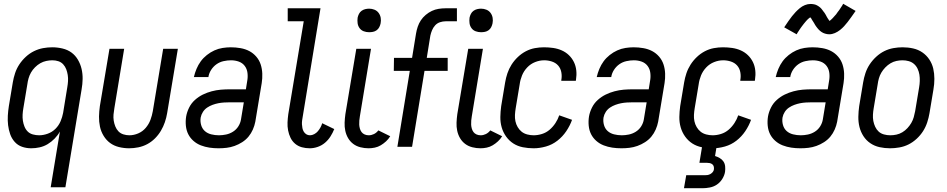

<svg xmlns="http://www.w3.org/2000/svg" viewBox="-20 -779 5028 1019"><path d="M249 215 298 -81Q287 -61 270 -43.5Q253 -26 233 -14Q213 -2 190.5 3Q168 8 146 8Q120 8 97 0Q74 -8 58 -26Q42 -44 34 -67Q26 -90 23 -114.5Q20 -139 21.5 -165Q23 -191 27 -216L48 -342Q52 -366 60 -390.5Q68 -415 82.5 -437Q97 -459 117 -477.5Q137 -496 160.5 -507.5Q184 -519 208.5 -523.5Q233 -528 257 -528Q285 -528 312 -521.5Q339 -515 359.5 -500Q380 -485 393.5 -462Q407 -439 413 -413Q419 -387 418.5 -359.5Q418 -332 413 -304L327 215ZM188 -61Q210 -61 233.5 -69.5Q257 -78 274.5 -95.5Q292 -113 301.5 -135.5Q311 -158 315 -180L337 -315Q340 -332 341 -348.5Q342 -365 339.5 -381Q337 -397 331.5 -411.5Q326 -426 315.5 -437.5Q305 -449 290 -454Q275 -459 258 -459Q242 -459 225.5 -455.5Q209 -452 194 -443.5Q179 -435 166 -422Q153 -409 144.5 -394Q136 -379 131.5 -363Q127 -347 125 -331L104 -205Q101 -188 100 -171Q99 -154 101.5 -138Q104 -122 110 -107Q116 -92 127 -81Q138 -70 154.5 -65.5Q171 -61 188 -61Z M666 8Q638 8 611.5 1.5Q585 -5 564.5 -20Q544 -35 530 -58Q516 -81 510.5 -107Q505 -133 505.5 -160.5Q506 -188 510 -216L561 -520H639L587 -205Q584 -188 582.5 -171.5Q581 -155 583.5 -139Q586 -123 592 -108Q598 -93 608.5 -82Q619 -71 634.5 -66Q650 -61 667 -61Q690 -61 713.5 -71Q737 -81 753.5 -100.5Q770 -120 778.5 -143Q787 -166 791 -189L846 -520H924L867 -178Q863 -154 855 -130.5Q847 -107 834 -85Q821 -63 802.5 -44.5Q784 -26 761.5 -14Q739 -2 714 3Q689 8 666 8Z M1140 8Q1115 8 1091.5 4.5Q1068 1 1046 -7.5Q1024 -16 1006.5 -31.5Q989 -47 979 -67Q969 -87 966.5 -111.5Q964 -136 968 -161Q972 -184 983.5 -207.5Q995 -231 1014.5 -248.5Q1034 -266 1056.5 -277Q1079 -288 1103.5 -294.5Q1128 -301 1152 -303Q1176 -305 1200 -305H1285L1292 -349Q1296 -370 1293.5 -391.5Q1291 -413 1279 -429Q1267 -445 1247.5 -452Q1228 -459 1206 -459Q1187 -459 1166.5 -454.5Q1146 -450 1129 -438Q1112 -426 1100.5 -408Q1089 -390 1086 -370H1009Q1014 -392 1023 -413.5Q1032 -435 1045.5 -453.5Q1059 -472 1078 -487Q1097 -502 1118 -511.5Q1139 -521 1161.5 -524.5Q1184 -528 1205 -528Q1231 -528 1256.5 -523.5Q1282 -519 1303 -508Q1324 -497 1340 -478.5Q1356 -460 1363.5 -437Q1371 -414 1372 -388.5Q1373 -363 1369 -338L1335 -133Q1331 -112 1322 -91.5Q1313 -71 1299 -54Q1285 -37 1265.5 -24.5Q1246 -12 1225 -4.5Q1204 3 1182.5 5.5Q1161 8 1140 8ZM1142 -61Q1160 -61 1179.5 -65Q1199 -69 1216.5 -80Q1234 -91 1245 -108.5Q1256 -126 1259 -145L1274 -236H1200Q1185 -236 1169 -235Q1153 -234 1138 -231Q1123 -228 1108 -222.5Q1093 -217 1079.5 -208Q1066 -199 1057 -185Q1048 -171 1045 -155Q1042 -135 1047.5 -115.5Q1053 -96 1067 -83.5Q1081 -71 1101 -66Q1121 -61 1142 -61Z M1624 8Q1602 8 1582 2.5Q1562 -3 1546.5 -16Q1531 -29 1522 -47.5Q1513 -66 1509 -87Q1505 -108 1506 -129.5Q1507 -151 1510 -173L1592 -666H1507V-735H1681L1587 -162Q1585 -151 1583.5 -140.5Q1582 -130 1582.5 -119.5Q1583 -109 1585 -99Q1587 -89 1592 -80.5Q1597 -72 1605.5 -66.5Q1614 -61 1625 -61Q1636 -61 1647.5 -67Q1659 -73 1667 -82.5Q1675 -92 1681 -103Q1687 -114 1690 -125L1754 -94Q1746 -74 1734 -55Q1722 -36 1705 -21.5Q1688 -7 1666.5 0.5Q1645 8 1624 8Z M1936 8Q1914 8 1892.5 2.5Q1871 -3 1854.5 -15.5Q1838 -28 1827.5 -46Q1817 -64 1812.5 -85Q1808 -106 1809 -128.5Q1810 -151 1813 -173L1871 -520H1949L1890 -162Q1888 -151 1887 -139.5Q1886 -128 1886.5 -117.5Q1887 -107 1890 -96.5Q1893 -86 1899 -78Q1905 -70 1915 -65.5Q1925 -61 1937 -61Q1951 -61 1964.5 -67.5Q1978 -74 1988 -87L2051 -56Q2042 -41 2029 -29Q2016 -17 2001 -8Q1986 1 1969 4.5Q1952 8 1936 8ZM1939 -608Q1924 -608 1910.5 -613Q1897 -618 1888.5 -629.5Q1880 -641 1878 -655.5Q1876 -670 1878 -685Q1880 -695 1885 -705Q1890 -715 1899 -721.5Q1908 -728 1918.5 -730.5Q1929 -733 1939 -733Q1954 -733 1967.5 -727.5Q1981 -722 1989.5 -710.5Q1998 -699 2000.5 -684.5Q2003 -670 2000 -655Q1998 -645 1993 -635Q1988 -625 1979 -618.5Q1970 -612 1959.5 -610Q1949 -608 1939 -608Z M2089 0 2155 -403H2070L2071 -472H2167L2188 -601Q2191 -619 2197 -637Q2203 -655 2213.5 -671Q2224 -687 2239.5 -700Q2255 -713 2272 -721Q2289 -729 2307.5 -732Q2326 -735 2344 -735H2405V-666H2345Q2330 -666 2315 -661Q2300 -656 2289.5 -644.5Q2279 -633 2273 -618.5Q2267 -604 2264 -590L2245 -472H2356V-403H2233L2167 0Z M2530 8Q2508 8 2486.5 2.5Q2465 -3 2448.5 -15.5Q2432 -28 2421.5 -46Q2411 -64 2406.5 -85Q2402 -106 2403 -128.5Q2404 -151 2407 -173L2465 -520H2543L2484 -162Q2482 -151 2481 -139.5Q2480 -128 2480.5 -117.5Q2481 -107 2484 -96.5Q2487 -86 2493 -78Q2499 -70 2509 -65.5Q2519 -61 2531 -61Q2545 -61 2558.5 -67.5Q2572 -74 2582 -87L2645 -56Q2636 -41 2623 -29Q2610 -17 2595 -8Q2580 1 2563 4.5Q2546 8 2530 8ZM2533 -608Q2518 -608 2504.5 -613Q2491 -618 2482.5 -629.5Q2474 -641 2472 -655.5Q2470 -670 2472 -685Q2474 -695 2479 -705Q2484 -715 2493 -721.5Q2502 -728 2512.5 -730.5Q2523 -733 2533 -733Q2548 -733 2561.5 -727.5Q2575 -722 2583.5 -710.5Q2592 -699 2594.5 -684.5Q2597 -670 2594 -655Q2592 -645 2587 -635Q2582 -625 2573 -618.5Q2564 -612 2553.5 -610Q2543 -608 2533 -608Z M2812 8Q2783 8 2755 2.5Q2727 -3 2704.5 -17.5Q2682 -32 2666 -54.5Q2650 -77 2642.5 -103.5Q2635 -130 2635.5 -158.5Q2636 -187 2640 -216L2661 -342Q2665 -366 2673 -390Q2681 -414 2695 -436Q2709 -458 2728.5 -476.5Q2748 -495 2771 -507Q2794 -519 2818.5 -523.5Q2843 -528 2867 -528Q2892 -528 2916 -524.5Q2940 -521 2961.5 -511.5Q2983 -502 2999.5 -486Q3016 -470 3026 -449.5Q3036 -429 3038.5 -405Q3041 -381 3037 -356L3036 -350H2959V-354Q2963 -375 2959 -396Q2955 -417 2942 -431.5Q2929 -446 2909 -452.5Q2889 -459 2868 -459Q2844 -459 2820 -449.5Q2796 -440 2778 -421Q2760 -402 2750.5 -378.5Q2741 -355 2738 -331L2717 -205Q2714 -187 2713 -169.5Q2712 -152 2715.5 -135.5Q2719 -119 2727.5 -104.5Q2736 -90 2748.5 -80Q2761 -70 2778 -65.5Q2795 -61 2812 -61Q2834 -61 2856.5 -68Q2879 -75 2897 -90.5Q2915 -106 2928 -126Q2941 -146 2948 -167L3016 -143Q3005 -112 2985.5 -83Q2966 -54 2938.5 -32.5Q2911 -11 2877.5 -1.5Q2844 8 2812 8Z M3278 8Q3253 8 3229.5 4.5Q3206 1 3184 -7.5Q3162 -16 3144.5 -31.5Q3127 -47 3117 -67Q3107 -87 3104.5 -111.5Q3102 -136 3106 -161Q3110 -184 3121.5 -207.5Q3133 -231 3152.5 -248.5Q3172 -266 3194.5 -277Q3217 -288 3241.5 -294.5Q3266 -301 3290 -303Q3314 -305 3338 -305H3423L3430 -349Q3434 -370 3431.5 -391.5Q3429 -413 3417 -429Q3405 -445 3385.5 -452Q3366 -459 3344 -459Q3325 -459 3304.5 -454.5Q3284 -450 3267 -438Q3250 -426 3238.5 -408Q3227 -390 3224 -370H3147Q3152 -392 3161 -413.5Q3170 -435 3183.5 -453.5Q3197 -472 3216 -487Q3235 -502 3256 -511.5Q3277 -521 3299.5 -524.5Q3322 -528 3343 -528Q3369 -528 3394.5 -523.5Q3420 -519 3441 -508Q3462 -497 3478 -478.5Q3494 -460 3501.5 -437Q3509 -414 3510 -388.5Q3511 -363 3507 -338L3473 -133Q3469 -112 3460 -91.5Q3451 -71 3437 -54Q3423 -37 3403.5 -24.5Q3384 -12 3363 -4.5Q3342 3 3320.5 5.5Q3299 8 3278 8ZM3280 -61Q3298 -61 3317.5 -65Q3337 -69 3354.5 -80Q3372 -91 3383 -108.5Q3394 -126 3397 -145L3412 -236H3338Q3323 -236 3307 -235Q3291 -234 3276 -231Q3261 -228 3246 -222.5Q3231 -217 3217.5 -208Q3204 -199 3195 -185Q3186 -171 3183 -155Q3180 -135 3185.5 -115.5Q3191 -96 3205 -83.5Q3219 -71 3239 -66Q3259 -61 3280 -61Z M3762 8Q3733 8 3705 2.5Q3677 -3 3654.5 -17.5Q3632 -32 3616 -54.5Q3600 -77 3592.5 -103.5Q3585 -130 3585.5 -158.5Q3586 -187 3590 -216L3611 -342Q3615 -366 3623 -390Q3631 -414 3645 -436Q3659 -458 3678.5 -476.5Q3698 -495 3721 -507Q3744 -519 3768.5 -523.5Q3793 -528 3817 -528Q3842 -528 3866 -524.5Q3890 -521 3911.5 -511.5Q3933 -502 3949.5 -486Q3966 -470 3976 -449.5Q3986 -429 3988.5 -405Q3991 -381 3987 -356L3986 -350H3909V-354Q3913 -375 3909 -396Q3905 -417 3892 -431.5Q3879 -446 3859 -452.5Q3839 -459 3818 -459Q3794 -459 3770 -449.5Q3746 -440 3728 -421Q3710 -402 3700.5 -378.5Q3691 -355 3688 -331L3667 -205Q3664 -187 3663 -169.5Q3662 -152 3665.5 -135.5Q3669 -119 3677.5 -104.5Q3686 -90 3698.5 -80Q3711 -70 3728 -65.5Q3745 -61 3762 -61Q3784 -61 3806.5 -68Q3829 -75 3847 -90.5Q3865 -106 3878 -126Q3891 -146 3898 -167L3966 -143Q3955 -112 3935.5 -83Q3916 -54 3888.5 -32.5Q3861 -11 3827.5 -1.5Q3794 8 3762 8ZM3610 220 3622 151H3720Q3727 151 3734.5 150Q3742 149 3749.5 145Q3757 141 3762.5 134.5Q3768 128 3769 120Q3770 112 3768 104.5Q3766 97 3760 92.5Q3754 88 3746.5 86.5Q3739 85 3731 85H3692L3706 0H3783L3775 49Q3788 53 3800 60Q3812 67 3819.5 78Q3827 89 3828.5 103.5Q3830 118 3828 133Q3825 152 3813.5 170.5Q3802 189 3785 200.5Q3768 212 3747.5 216Q3727 220 3708 220Z M4228 8Q4203 8 4179.5 4.5Q4156 1 4134 -7.5Q4112 -16 4094.5 -31.5Q4077 -47 4067 -67Q4057 -87 4054.5 -111.5Q4052 -136 4056 -161Q4060 -184 4071.5 -207.5Q4083 -231 4102.5 -248.5Q4122 -266 4144.5 -277Q4167 -288 4191.5 -294.5Q4216 -301 4240 -303Q4264 -305 4288 -305H4373L4380 -349Q4384 -370 4381.5 -391.5Q4379 -413 4367 -429Q4355 -445 4335.5 -452Q4316 -459 4294 -459Q4275 -459 4254.5 -454.5Q4234 -450 4217 -438Q4200 -426 4188.5 -408Q4177 -390 4174 -370H4097Q4102 -392 4111 -413.5Q4120 -435 4133.5 -453.5Q4147 -472 4166 -487Q4185 -502 4206 -511.5Q4227 -521 4249.5 -524.5Q4272 -528 4293 -528Q4319 -528 4344.5 -523.5Q4370 -519 4391 -508Q4412 -497 4428 -478.5Q4444 -460 4451.5 -437Q4459 -414 4460 -388.5Q4461 -363 4457 -338L4423 -133Q4419 -112 4410 -91.5Q4401 -71 4387 -54Q4373 -37 4353.5 -24.5Q4334 -12 4313 -4.5Q4292 3 4270.5 5.5Q4249 8 4228 8ZM4230 -61Q4248 -61 4267.5 -65Q4287 -69 4304.5 -80Q4322 -91 4333 -108.5Q4344 -126 4347 -145L4362 -236H4288Q4273 -236 4257 -235Q4241 -234 4226 -231Q4211 -228 4196 -222.5Q4181 -217 4167.5 -208Q4154 -199 4145 -185Q4136 -171 4133 -155Q4130 -135 4135.5 -115.5Q4141 -96 4155 -83.5Q4169 -71 4189 -66Q4209 -61 4230 -61ZM4208 -597 4142 -634Q4154 -652 4164 -666.5Q4174 -681 4183.5 -693Q4193 -705 4202.5 -715Q4212 -725 4224.5 -735.5Q4237 -746 4252 -752Q4267 -758 4282 -758Q4287 -758 4291.5 -757.5Q4296 -757 4301 -756Q4306 -755 4310 -753.5Q4314 -752 4318 -749.5Q4322 -747 4326 -744.5Q4330 -742 4333 -739Q4336 -736 4339 -733Q4342 -730 4344.5 -726Q4347 -722 4350 -718.5Q4353 -715 4355.5 -711.5Q4358 -708 4360 -704.5Q4362 -701 4364 -697.5Q4366 -694 4368.5 -689Q4371 -684 4374 -680Q4377 -676 4378.5 -673.5Q4380 -671 4382 -668Q4386 -670 4388 -672Q4390 -674 4394.5 -678Q4399 -682 4400.5 -684Q4402 -686 4404 -688Q4406 -690 4408 -692.5Q4410 -695 4412.5 -697.5Q4415 -700 4417.5 -703Q4420 -706 4422 -709.5Q4424 -713 4427 -716.5Q4430 -720 4432.5 -723.5Q4435 -727 4438 -731.5Q4441 -736 4443.5 -740Q4446 -744 4449.5 -749Q4453 -754 4455 -759L4521 -721Q4509 -704 4498.5 -689Q4488 -674 4478.5 -662Q4469 -650 4460 -640Q4451 -630 4438.5 -620Q4426 -610 4411 -603.5Q4396 -597 4381 -597Q4375 -597 4369.5 -598Q4364 -599 4359 -600.5Q4354 -602 4349.5 -604Q4345 -606 4340.5 -609Q4336 -612 4332.5 -615Q4329 -618 4325.5 -621.5Q4322 -625 4318.5 -629.5Q4315 -634 4312 -638Q4309 -642 4306.5 -646Q4304 -650 4302 -654Q4300 -658 4296.5 -663Q4293 -668 4290 -673Q4287 -678 4285.5 -681Q4284 -684 4280 -687Q4277 -685 4274.5 -683Q4272 -681 4268 -677.5Q4264 -674 4262.5 -672Q4261 -670 4259 -668Q4257 -666 4255 -663.5Q4253 -661 4250.5 -658Q4248 -655 4245.5 -652Q4243 -649 4241 -646Q4239 -643 4236 -639.5Q4233 -636 4230.5 -632Q4228 -628 4225 -624Q4222 -620 4219.5 -615.5Q4217 -611 4213.5 -606.5Q4210 -602 4208 -597Z M4704 8Q4675 8 4648 2Q4621 -4 4599 -19Q4577 -34 4562.5 -56.5Q4548 -79 4541.5 -105Q4535 -131 4535.5 -159.5Q4536 -188 4540 -216L4561 -342Q4565 -366 4573 -390.5Q4581 -415 4595.5 -437Q4610 -459 4630 -477.5Q4650 -496 4673 -507.5Q4696 -519 4721 -523.5Q4746 -528 4770 -528Q4799 -528 4826 -522Q4853 -516 4875 -501Q4897 -486 4912 -463.5Q4927 -441 4933 -415Q4939 -389 4939 -360.5Q4939 -332 4934 -304L4913 -178Q4909 -154 4901 -129.5Q4893 -105 4879 -83Q4865 -61 4845 -42.5Q4825 -24 4802 -12.5Q4779 -1 4753.5 3.5Q4728 8 4704 8ZM4705 -61Q4721 -61 4737.5 -64.5Q4754 -68 4769 -77Q4784 -86 4796 -99Q4808 -112 4816.5 -126.5Q4825 -141 4829.5 -157Q4834 -173 4837 -189L4858 -315Q4861 -332 4861.5 -349.5Q4862 -367 4859.5 -383Q4857 -399 4850 -414Q4843 -429 4831 -439.5Q4819 -450 4803 -454.5Q4787 -459 4770 -459Q4754 -459 4737.5 -455.5Q4721 -452 4706 -443Q4691 -434 4678.5 -421Q4666 -408 4657.5 -393.5Q4649 -379 4644.5 -363Q4640 -347 4638 -331L4617 -205Q4614 -188 4613 -170.5Q4612 -153 4615 -137Q4618 -121 4625 -106Q4632 -91 4643.5 -80.5Q4655 -70 4671.5 -65.5Q4688 -61 4705 -61Z"/></svg>

Font: Iosevka QP
Style: Italic
Weight: 400
Italic angle: -9°
Designer: Belleve Invis
Foundry: Belleve Invis
Version: Version 20.0.0; ttfautohint (v1.8.4)